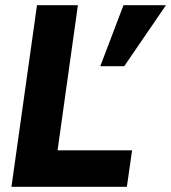

<svg xmlns="http://www.w3.org/2000/svg" viewBox="-20 -717 657 737"><path d="M24 0H467L487 -140H201L279 -697H122ZM365 -463H457L617 -697H454Z"/></svg>

Font: HK Grotesk Black
Style: Italic
Weight: 900
Italic angle: -16°
Designer: Alfredo Marco Pradil
Foundry: Hanken Design Co.
Version: Version 3.001;FEAKit 1.0